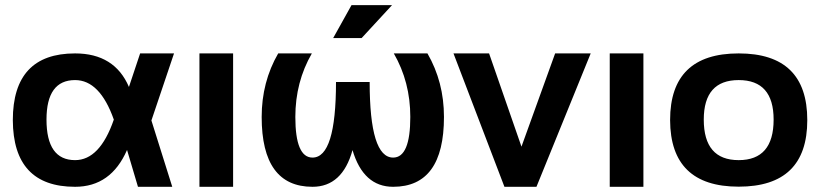

<svg xmlns="http://www.w3.org/2000/svg" viewBox="-20 -718 3152 738"><path d="M29.3 -256.3Q29.3 -512.7 268.6 -512.7Q420.4 -512.7 475.6 -383.8L518.6 -512.7H648.9L562 -254.9L642.1 0H510.3L468.3 -141.6Q406.7 0 268.6 0Q30.3 0 29.3 -256.3ZM268.6 -102.5Q363.8 -102.5 417.5 -258.3Q363.8 -410.2 268.6 -410.2Q158.7 -410.2 158.7 -258.3Q158.7 -102.5 268.6 -102.5Z M876 -512.7V0H746.6V-512.7Z M1049.3 -512.7H1178.7Q1115.2 -402.8 1115.2 -268.6Q1115.2 -112.3 1181.2 -112.3Q1271.5 -112.3 1271.5 -402.8H1400.9Q1400.9 -112.3 1491.2 -112.3Q1557.1 -112.3 1557.1 -268.6Q1557.1 -402.8 1493.7 -512.7H1623Q1686.5 -402.8 1686.5 -268.6Q1686.5 0 1491.2 0Q1376.5 0 1335 -141.1Q1295.9 0 1181.2 0Q985.8 0 985.8 -268.6Q985.8 -402.8 1049.3 -512.7ZM1331.1 -698.2H1486.8L1370.1 -571.8H1260.7Z M1723.1 -512.7H1859.9L1984.4 -154.3L2113.8 -512.7H2250.5L2042 0H1918.9Z M2453.1 -512.7V0H2323.7V-512.7Z M2819.3 -102.5Q2953.6 -102.5 2953.6 -258.3Q2953.6 -410.2 2819.3 -410.2Q2685.1 -410.2 2685.1 -258.3Q2685.1 -102.5 2819.3 -102.5ZM2555.7 -256.3Q2555.7 -512.7 2819.3 -512.7Q3083 -512.7 3083 -256.3Q3083 -0.5 2819.3 -0.5Q2556.6 -0.5 2555.7 -256.3Z"/></svg>

Font: Voltera
Style: Bold
Weight: 700
Designer: Bernd Montag
Version: Version 1.301